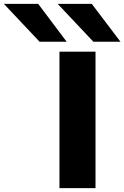

<svg xmlns="http://www.w3.org/2000/svg" viewBox="-200 -965 638 985"><path d="M105 0V-700H290V0ZM279 -751 96 -945H271L418 -751ZM3 -751 -180 -945H-4L142 -751Z"/></svg>

Font: Georama ExtraExtended SemiBold
Style: Regular
Weight: 600
Width: 8
Designer: Jean-Baptiste Levee
Foundry: Production Type
Version: Version 1.000